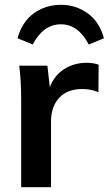

<svg xmlns="http://www.w3.org/2000/svg" viewBox="-20 -778 452 798"><path d="M390 -509 389 -395Q357 -408 323 -408Q259 -408 225.5 -371Q192 -334 192 -273V0H68V-362Q68 -442 60 -505H177L187 -416Q206 -465 247 -491Q288 -517 340 -517Q369 -517 390 -509ZM412 -619 349 -593Q305 -677 233 -677Q160 -677 116 -593L53 -619Q72 -688 121 -723Q170 -758 233 -758Q295 -758 344 -723Q393 -688 412 -619Z"/></svg>

Font: Muli-Bold
Style: Bold
Weight: 700
Version: Version 2.000